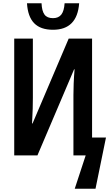

<svg xmlns="http://www.w3.org/2000/svg" viewBox="-20 -950 684 1174"><path d="M304 -768Q228 -768 189 -808Q150 -848 145 -930H234Q236 -883 252 -861Q268 -839 304 -839Q338 -839 355 -861Q372 -883 375 -930H464Q452 -768 304 -768ZM437 204 504 0H429V-369Q429 -400 430.5 -439.5Q432 -479 436 -526H433L209 0H67V-714H181V-352Q181 -322 180 -285Q179 -248 176 -195H179L400 -714H543V-109H628L564 204Z"/></svg>

Font: Noto Sans ExtraCondensed SemiBold
Style: Regular
Weight: 600
Width: 2
Designer: Monotype Design Team
Foundry: Monotype Imaging Inc.
Version: Version 2.013; ttfautohint (v1.8.4.7-5d5b)